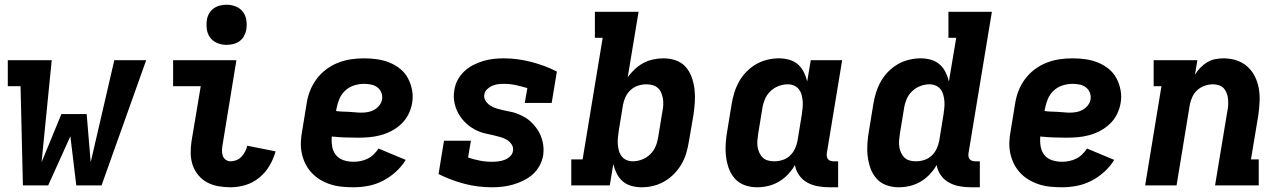

<svg xmlns="http://www.w3.org/2000/svg" viewBox="-20 -785 5440 813"><path d="M77 0 67 -420H13V-530H199L156 -98L240 -302H347L364 -98L464 -530H599L410 0H303L278 -208L184 0Z M957 8Q930 8 904.5 3.5Q879 -1 857.5 -12.5Q836 -24 820 -43Q804 -62 796 -85.5Q788 -109 787.5 -135Q787 -161 791 -187L830 -420H713V-530H981L922 -169Q920 -158 920 -146.5Q920 -135 923.5 -125Q927 -115 936 -108.5Q945 -102 957 -102Q969 -102 981.5 -107Q994 -112 1003 -122Q1012 -132 1018 -143.5Q1024 -155 1027 -168L1147 -144Q1138 -112 1121 -83Q1104 -54 1077.5 -32.5Q1051 -11 1019.5 -1.5Q988 8 957 8ZM939 -595Q919 -595 900.5 -602.5Q882 -610 870.5 -625Q859 -640 856 -660Q853 -680 856 -701Q858 -715 865.5 -728Q873 -741 885 -749.5Q897 -758 911 -761.5Q925 -765 939 -765Q960 -765 978.5 -757.5Q997 -750 1008.5 -735Q1020 -720 1023 -700Q1026 -680 1023 -659Q1020 -645 1013 -632Q1006 -619 994 -610.5Q982 -602 967.5 -598.5Q953 -595 939 -595Z M1477 8Q1452 8 1427 5.5Q1402 3 1379 -4.5Q1356 -12 1336 -24Q1316 -36 1300 -53Q1284 -70 1273.5 -91Q1263 -112 1258 -135.5Q1253 -159 1254 -184Q1255 -209 1260 -234L1278 -344Q1282 -372 1292 -398.5Q1302 -425 1319.5 -449Q1337 -473 1361 -491Q1385 -509 1412 -519.5Q1439 -530 1466.5 -534Q1494 -538 1522 -538Q1550 -538 1577.5 -534Q1605 -530 1629.5 -520Q1654 -510 1674.5 -493.5Q1695 -477 1707.5 -453.5Q1720 -430 1725 -403Q1730 -376 1725 -348Q1721 -324 1709.5 -301Q1698 -278 1679.5 -260.5Q1661 -243 1638.5 -231Q1616 -219 1591.5 -212.5Q1567 -206 1543.5 -204Q1520 -202 1496 -202Q1468 -202 1440.5 -203Q1413 -204 1385 -207Q1383 -186 1386.5 -165Q1390 -144 1402.5 -128.5Q1415 -113 1435 -106.5Q1455 -100 1477 -100Q1492 -100 1507 -103Q1522 -106 1536.5 -113Q1551 -120 1562.5 -131.5Q1574 -143 1583 -156L1698 -108Q1681 -80 1655.5 -57Q1630 -34 1600.5 -19Q1571 -4 1539.5 2Q1508 8 1477 8ZM1510 -308Q1524 -308 1538 -310.5Q1552 -313 1564.5 -320Q1577 -327 1586.5 -339Q1596 -351 1598 -365Q1600 -380 1594.5 -393.5Q1589 -407 1577.5 -415.5Q1566 -424 1551 -427Q1536 -430 1521 -430Q1501 -430 1480 -423.5Q1459 -417 1442.5 -402Q1426 -387 1417.5 -367Q1409 -347 1405 -326L1403 -315Q1416 -313 1429.5 -312.5Q1443 -312 1456.5 -311.5Q1470 -311 1483.5 -309.5Q1497 -308 1510 -308Z M2063 8Q2002 8 1945.5 -7Q1889 -22 1837 -48L1860 -189H1974L1962 -118Q1986 -110 2011 -105Q2036 -100 2062 -100Q2075 -100 2088.5 -101.5Q2102 -103 2115 -107.5Q2128 -112 2139 -122Q2150 -132 2152 -145Q2155 -160 2147 -172.5Q2139 -185 2127 -192.5Q2115 -200 2101 -204Q2087 -208 2072.5 -211.5Q2058 -215 2043.5 -218Q2029 -221 2015.5 -225.5Q2002 -230 1989.5 -237Q1977 -244 1966 -252.5Q1955 -261 1945.5 -271Q1936 -281 1928 -293Q1920 -305 1914.5 -317.5Q1909 -330 1905.5 -344.5Q1902 -359 1901.5 -374Q1901 -389 1904 -404Q1907 -426 1918 -446.5Q1929 -467 1946 -483Q1963 -499 1983.5 -509.5Q2004 -520 2025.5 -526.5Q2047 -533 2069 -535.5Q2091 -538 2113 -538Q2143 -538 2172.5 -534Q2202 -530 2230.5 -522.5Q2259 -515 2286 -505Q2313 -495 2338 -482L2316 -349H2202L2213 -412Q2189 -419 2164.5 -424.5Q2140 -430 2114 -430Q2101 -430 2089 -428.5Q2077 -427 2065 -422Q2053 -417 2043 -407.5Q2033 -398 2031 -386Q2028 -371 2036 -358.5Q2044 -346 2056 -338Q2068 -330 2082 -326Q2096 -322 2110 -318.5Q2124 -315 2138.5 -312.5Q2153 -310 2166.5 -305Q2180 -300 2193 -293.5Q2206 -287 2217 -278.5Q2228 -270 2237.5 -259.5Q2247 -249 2255 -237.5Q2263 -226 2268.5 -213Q2274 -200 2277.5 -185.5Q2281 -171 2281.5 -156.5Q2282 -142 2280 -127Q2276 -104 2264.5 -83Q2253 -62 2235.5 -46.5Q2218 -31 2196.5 -20.5Q2175 -10 2152.5 -3.5Q2130 3 2108 5.5Q2086 8 2063 8Z M2697 8Q2674 8 2653 2Q2632 -4 2616.5 -17.5Q2601 -31 2591.5 -50Q2582 -69 2577 -90Q2577 -90 2577 -90Q2577 -90 2577 -90L2562 0H2399V-110H2447L2532 -625H2499V-735H2684L2638 -458Q2651 -476 2668 -492Q2685 -508 2705 -518.5Q2725 -529 2746.5 -533.5Q2768 -538 2790 -538Q2817 -538 2842.5 -529Q2868 -520 2884.5 -500.5Q2901 -481 2909.5 -456.5Q2918 -432 2921 -405.5Q2924 -379 2922 -351Q2920 -323 2916 -296L2897 -186Q2893 -161 2886 -137Q2879 -113 2866 -90.5Q2853 -68 2834.5 -49Q2816 -30 2793.5 -17Q2771 -4 2746.5 2Q2722 8 2697 8ZM2660 -102Q2679 -102 2698.5 -109.5Q2718 -117 2733 -131.5Q2748 -146 2756 -165Q2764 -184 2767 -204L2785 -314Q2788 -327 2788.5 -341Q2789 -355 2787 -367.5Q2785 -380 2780 -392Q2775 -404 2765.5 -412.5Q2756 -421 2743.5 -424.5Q2731 -428 2717 -428Q2700 -428 2682.5 -422.5Q2665 -417 2651 -404.5Q2637 -392 2629 -375Q2621 -358 2618 -341L2600 -231Q2598 -217 2596.5 -202.5Q2595 -188 2596 -174.5Q2597 -161 2600.5 -147.5Q2604 -134 2612 -123.5Q2620 -113 2632.5 -107.5Q2645 -102 2660 -102Z M3185 8Q3158 8 3133 -1Q3108 -10 3091 -29.5Q3074 -49 3065.5 -73.5Q3057 -98 3054 -124.5Q3051 -151 3053 -179Q3055 -207 3060 -234L3078 -344Q3082 -369 3089.5 -393Q3097 -417 3109.5 -439.5Q3122 -462 3140.5 -481Q3159 -500 3181.5 -513Q3204 -526 3229 -532Q3254 -538 3278 -538Q3301 -538 3322 -532Q3343 -526 3358.5 -512.5Q3374 -499 3383.5 -480Q3393 -461 3398 -440Q3398 -440 3398 -440Q3398 -440 3398 -440L3413 -530H3546L3481 -136Q3480 -129 3481 -122.5Q3482 -116 3486 -111Q3490 -106 3496.5 -104Q3503 -102 3509 -102H3529V8H3491Q3466 8 3442 3.5Q3418 -1 3397.5 -12.5Q3377 -24 3363.5 -43.5Q3350 -63 3346 -86Q3334 -65 3316.5 -46.5Q3299 -28 3277.5 -15.5Q3256 -3 3232.5 2.5Q3209 8 3185 8ZM3258 -102Q3276 -102 3293.5 -107.5Q3311 -113 3324.5 -125.5Q3338 -138 3346 -155Q3354 -172 3357 -189L3375 -299Q3377 -313 3378.5 -327.5Q3380 -342 3379 -355.5Q3378 -369 3374.5 -382.5Q3371 -396 3363 -406.5Q3355 -417 3342.5 -422.5Q3330 -428 3316 -428Q3296 -428 3276.5 -420.5Q3257 -413 3242 -398.5Q3227 -384 3219 -365Q3211 -346 3208 -326L3190 -216Q3188 -203 3187 -189Q3186 -175 3188 -162.5Q3190 -150 3195.5 -138Q3201 -126 3210 -117.5Q3219 -109 3231.5 -105.5Q3244 -102 3258 -102Z M3785 8Q3758 8 3733 -1Q3708 -10 3691 -29.5Q3674 -49 3665.5 -73.5Q3657 -98 3654 -124.5Q3651 -151 3653 -179Q3655 -207 3660 -234L3678 -344Q3682 -369 3689.5 -393Q3697 -417 3709.5 -439.5Q3722 -462 3740.5 -481Q3759 -500 3781.5 -513Q3804 -526 3829 -532Q3854 -538 3878 -538Q3901 -538 3922 -532Q3943 -526 3958.5 -512.5Q3974 -499 3983.5 -480Q3993 -461 3998 -440Q3998 -440 3998 -440Q3998 -440 3998 -440L4029 -625H3996V-735H4180L4081 -136Q4080 -129 4081 -122.5Q4082 -116 4086 -111Q4090 -106 4096.5 -104Q4103 -102 4109 -102H4129V8H4091Q4066 8 4042 3.5Q4018 -1 3997.5 -12.5Q3977 -24 3963.5 -43.5Q3950 -63 3946 -86Q3934 -65 3916.5 -46.5Q3899 -28 3877.5 -15.5Q3856 -3 3832.5 2.5Q3809 8 3785 8ZM3858 -102Q3876 -102 3893.5 -107.5Q3911 -113 3924.5 -125.5Q3938 -138 3946 -155Q3954 -172 3957 -189L3975 -299Q3977 -313 3978.5 -327.5Q3980 -342 3979 -355.5Q3978 -369 3974.5 -382.5Q3971 -396 3963 -406.5Q3955 -417 3942.5 -422.5Q3930 -428 3916 -428Q3896 -428 3876.5 -420.5Q3857 -413 3842 -398.5Q3827 -384 3819 -365Q3811 -346 3808 -326L3790 -216Q3788 -203 3787 -189Q3786 -175 3788 -162.5Q3790 -150 3795.5 -138Q3801 -126 3810 -117.5Q3819 -109 3831.5 -105.5Q3844 -102 3858 -102Z M4477 8Q4452 8 4427 5.5Q4402 3 4379 -4.5Q4356 -12 4336 -24Q4316 -36 4300 -53Q4284 -70 4273.5 -91Q4263 -112 4258 -135.5Q4253 -159 4254 -184Q4255 -209 4260 -234L4278 -344Q4282 -372 4292 -398.5Q4302 -425 4319.5 -449Q4337 -473 4361 -491Q4385 -509 4412 -519.5Q4439 -530 4466.5 -534Q4494 -538 4522 -538Q4550 -538 4577.5 -534Q4605 -530 4629.5 -520Q4654 -510 4674.5 -493.5Q4695 -477 4707.5 -453.5Q4720 -430 4725 -403Q4730 -376 4725 -348Q4721 -324 4709.5 -301Q4698 -278 4679.5 -260.5Q4661 -243 4638.5 -231Q4616 -219 4591.5 -212.5Q4567 -206 4543.5 -204Q4520 -202 4496 -202Q4468 -202 4440.5 -203Q4413 -204 4385 -207Q4383 -186 4386.5 -165Q4390 -144 4402.5 -128.5Q4415 -113 4435 -106.5Q4455 -100 4477 -100Q4492 -100 4507 -103Q4522 -106 4536.5 -113Q4551 -120 4562.5 -131.5Q4574 -143 4583 -156L4698 -108Q4681 -80 4655.5 -57Q4630 -34 4600.5 -19Q4571 -4 4539.5 2Q4508 8 4477 8ZM4510 -308Q4524 -308 4538 -310.5Q4552 -313 4564.5 -320Q4577 -327 4586.5 -339Q4596 -351 4598 -365Q4600 -380 4594.5 -393.5Q4589 -407 4577.5 -415.5Q4566 -424 4551 -427Q4536 -430 4521 -430Q4501 -430 4480 -423.5Q4459 -417 4442.5 -402Q4426 -387 4417.5 -367Q4409 -347 4405 -326L4403 -315Q4416 -313 4429.5 -312.5Q4443 -312 4456.5 -311.5Q4470 -311 4483.5 -309.5Q4497 -308 4510 -308Z M4829 0 4898 -420H4865V-530H5050L5040 -469Q5050 -485 5063 -498.5Q5076 -512 5092 -521.5Q5108 -531 5125.5 -534.5Q5143 -538 5161 -538Q5189 -538 5215.5 -529.5Q5242 -521 5262 -503Q5282 -485 5294 -460.5Q5306 -436 5310.5 -409Q5315 -382 5313.5 -353Q5312 -324 5308 -296L5277 -110H5310V0H5125L5177 -314Q5180 -327 5180.5 -340Q5181 -353 5180 -365.5Q5179 -378 5174.5 -390Q5170 -402 5162 -411Q5154 -420 5141.5 -424Q5129 -428 5116 -428Q5099 -428 5081.5 -422Q5064 -416 5050.5 -404Q5037 -392 5029 -375Q5021 -358 5018 -341L4962 0Z"/></svg>

Font: Iosevka Slab XBdEx
Style: Italic
Weight: 800
Width: 7
Italic angle: -9°
Monospace: yes
Designer: Belleve Invis
Foundry: Belleve Invis
Version: Version 11.1.1; ttfautohint (v1.8.3)